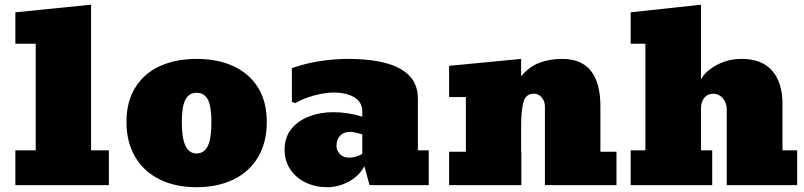

<svg xmlns="http://www.w3.org/2000/svg" viewBox="-20 -782 3395 811"><path d="M439.9 -147V0H44.9V-147H130.9V-597.2H44.9V-730L364.7 -762.2V-147Z M810.1 8.8Q721.2 8.8 655.3 -23.9Q588.4 -56.2 551.3 -118.7Q514.2 -181.2 514.2 -267.1Q514.2 -352.5 551.3 -412.1Q588.4 -472.2 655.3 -502.7Q722.2 -533.2 810.1 -533.2Q900.4 -533.2 967 -502Q1033.7 -470.7 1070.3 -411.4Q1106.9 -352.1 1106.9 -267.1Q1106.9 -181.2 1070.3 -118.7Q1033.2 -56.2 966.1 -23.7Q898.9 8.8 810.1 8.8ZM810.1 -133.8Q842.3 -133.8 857.9 -165.5Q873 -196.3 873 -267.1Q873 -332 858.2 -361.1Q843.3 -390.1 810.1 -390.1Q778.3 -390.1 763.2 -361.1Q748 -332 748 -267.1Q748 -197.8 763.7 -165.5Q779.3 -133.8 810.1 -133.8Z M1362.3 8.8Q1312.5 8.8 1272 -10.7Q1231 -29.8 1206.5 -65.9Q1182.1 -102.1 1182.1 -149.9Q1182.1 -201.7 1210.9 -237.8Q1239.7 -272.9 1286.4 -290.5Q1333 -308.1 1387.2 -308.1Q1451.2 -308.1 1510.3 -289.1V-311Q1510.3 -350.1 1477.3 -370.6Q1444.3 -391.1 1388.2 -391.1Q1364.3 -391.1 1334.5 -385.3Q1304.7 -379.4 1276.4 -369.1Q1248 -358.9 1227.1 -346.2L1212.9 -352.1V-494.1Q1272 -515.1 1333.5 -524.2Q1395 -533.2 1448.2 -533.2Q1745.1 -533.2 1745.1 -366.2V-147H1791V0H1541L1519 -80.1Q1498 -39.1 1453.6 -15.1Q1409.2 8.8 1362.3 8.8ZM1454.1 -116.2Q1470.2 -116.2 1487.1 -121.6Q1503.9 -127 1510.3 -132.8V-214.8Q1502.9 -215.8 1486.8 -220.7Q1470.2 -225.1 1458 -225.1Q1432.1 -225.1 1416.7 -209Q1401.4 -192.9 1401.4 -166Q1401.4 -146 1415.8 -131.1Q1430.2 -116.2 1454.1 -116.2Z M2516.1 -332V-141.1H2584V0H2281.7V-333Q2281.7 -354 2268.3 -370.1Q2254.9 -386.2 2235.8 -386.2Q2200.2 -386.2 2190.9 -350.6Q2181.2 -314 2181.2 -248V-141.1H2182.1V0H1877V-141.1H1947.8V-372.1H1877V-503.9L2181.2 -533.2V-460Q2214.8 -500 2257.8 -516.6Q2300.8 -533.2 2355 -533.2Q2516.1 -533.2 2516.1 -332Z M2988.3 0H2644V-147H2706.1V-597.2H2644V-730L2940.9 -762.2V-446.8Q2960 -481.9 3007.6 -507.6Q3055.2 -533.2 3113.3 -533.2Q3198.2 -533.2 3241.7 -483.2Q3285.2 -433.1 3285.2 -342.8V-147H3347.2V0H3049.8V-318.8Q3049.8 -348.1 3033 -367.2Q3016.1 -386.2 2994.1 -386.2Q2969.2 -386.2 2955.1 -369.1Q2940.9 -352.1 2940.9 -323.2V-147H2988.3Z"/></svg>

Font: Moul
Style: Regular
Weight: 400
Designer: Danh Hong
Version: Version 8.002; ttfautohint (v1.8.3)